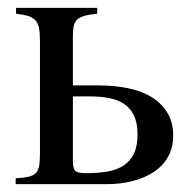

<svg xmlns="http://www.w3.org/2000/svg" viewBox="-20 -470 476 490"><path d="M232 -252Q271 -252 306 -245Q341 -238 366.5 -222.5Q392 -207 407 -182.5Q422 -158 422 -124Q422 -94 409.5 -71Q397 -48 374.5 -32.5Q352 -17 320.5 -8.5Q289 0 252 0H20V-15Q39 -16 51 -18.5Q63 -21 70 -27Q77 -33 79.5 -45Q82 -57 82 -79V-366Q82 -386 79.5 -398.5Q77 -411 70 -418.5Q63 -426 51 -429.5Q39 -433 21 -435V-450H228V-435Q208 -433 195.5 -429.5Q183 -426 176.5 -419.5Q170 -413 168 -403Q166 -393 166 -377V-252ZM166 -59Q166 -41 171.5 -34.5Q177 -28 200 -28Q229 -28 253 -32Q277 -36 294.5 -47Q312 -58 321.5 -77.5Q331 -97 331 -127Q331 -157 321.5 -176Q312 -195 295.5 -205.5Q279 -216 257 -220Q235 -224 211 -224H166Z"/></svg>

Font: STIXGeneralUnicodeRegular
Style: Regular
Weight: 400
Designer: MicroPress Inc., with final additions and corrections provided by Coen Hoffman, Elsevier (retired)
Version: Version 1.1.0